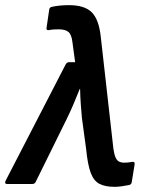

<svg xmlns="http://www.w3.org/2000/svg" viewBox="-47 -714 558 745"><path d="M398.2 11Q361.3 11 338.9 -0.6Q316.6 -12.2 304.8 -44Q293.1 -75.7 287.2 -135.8L270.8 -256.9Q268.5 -281.9 266.4 -310.5Q264.4 -339.2 263.8 -368.8H262.4Q250.5 -339.2 238.4 -310.4Q226.2 -281.5 212.2 -253L91.9 -9.1Q88.1 0 78 0H-18.9Q-31.1 0 -25 -13.1L207.5 -463.5Q212.2 -472.6 220.3 -472.6H244.6L234.2 -549.4Q230.7 -580.3 218.2 -590.3Q205.8 -600.2 180.9 -600.2Q171.2 -600.2 162 -599.7Q152.8 -599.2 143.2 -597.2Q131.4 -595.5 133.7 -606.7L143.9 -676.4Q144.9 -685.9 155.1 -687.6Q183.8 -694 220.8 -694Q281 -694 308.9 -666.4Q336.9 -638.7 344.1 -570.5L393.1 -136.1Q396.4 -114.4 401.5 -102.9Q406.6 -91.3 414.9 -87.1Q423.2 -82.8 435.1 -82.8Q442.8 -82.8 449.1 -83.4Q455.4 -84.1 465 -85.8Q477.2 -88.1 475.2 -75.3L464.3 -7.9Q463.3 2.5 452.5 4.2Q438.2 6.9 423.9 9Q409.7 11 398.2 11Z"/></svg>

Font: Sofia Sans Semi Condensed
Style: Italic
Weight: 400
Italic angle: -9°
Designer: Botio Nikoltchev, Ani Petrova
Foundry: lettersoup
Version: Version 4.101